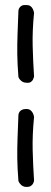

<svg xmlns="http://www.w3.org/2000/svg" viewBox="-20 -717 202 761"><path d="M86 -389Q76 -389 70 -392.5Q64 -396 60 -400.5Q56 -405 54.5 -408.5Q53 -412 53 -412Q49 -463 48.5 -502Q48 -541 49.5 -581Q51 -621 53 -674Q53 -674 53.5 -677.5Q54 -681 57 -686Q60 -691 66.5 -694.5Q73 -698 84 -697Q95 -697 101 -692.5Q107 -688 110 -681.5Q113 -675 114 -670.5Q115 -666 115 -666Q108 -596 109.5 -535Q111 -474 115 -414Q115 -414 114 -410Q113 -406 110.5 -401Q108 -396 102 -392Q96 -388 86 -389ZM86 24Q76 24 70 20.5Q64 17 60 12Q56 7 54.5 3.5Q53 0 53 0Q49 -50 48.5 -89Q48 -128 49.5 -168.5Q51 -209 53 -261Q53 -261 53.5 -264.5Q54 -268 57 -273Q60 -278 66.5 -281.5Q73 -285 84 -285Q95 -285 101 -280Q107 -275 110 -269Q113 -263 114 -258Q115 -253 115 -253Q108 -183 109.5 -122Q111 -61 115 -1Q115 -1 114 3Q113 7 110.5 11.5Q108 16 102 20Q96 24 86 24Z"/></svg>

Font: Sour Gummy Black ExtraLight
Style: Regular
Weight: 250
Version: Version 1.000